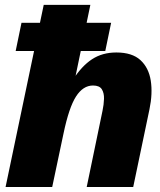

<svg xmlns="http://www.w3.org/2000/svg" viewBox="-20 -752 644 772"><path d="M2.4 0 155.8 -732.4H343.3L275.9 -408.2L272.5 -430.2Q308.1 -486.3 349.9 -513.7Q391.6 -541 447.8 -541Q511.2 -541 544.7 -510.3Q578.1 -479.5 586.2 -427.7Q594.2 -376 581.1 -313L515.6 0H328.6L392.1 -306.2Q397.5 -331.5 398.2 -354.7Q398.9 -377.9 389.4 -393.1Q379.9 -408.2 354 -408.2Q314 -408.2 285.6 -364Q257.3 -319.8 235.4 -215.3L189.9 0ZM43 -546.9 66.4 -660.2H426.8L403.3 -546.9Z"/></svg>

Font: Schibsted Grotesk Black
Style: Italic
Weight: 900
Italic angle: -12°
Designer: Bakken & Baeck AS, Henrik Kongsvoll
Foundry: Schibsted ASA
Version: Version 1.100;gftools[0.9.25]